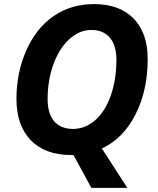

<svg xmlns="http://www.w3.org/2000/svg" viewBox="-20 -745 770 935"><path d="M325.2 9.8Q200.2 9.8 129.9 -62Q60.1 -134.8 60.1 -263.2Q60.1 -391.6 108.4 -500.2Q156.7 -608.9 241.7 -667Q326.7 -725.1 438 -725.1Q562.5 -725.1 630.9 -654.5Q699.2 -584 699.2 -458Q699.2 -303.7 639.4 -186.8Q579.6 -69.8 476.1 -22L600.1 169.9H424.8L337.9 9.8ZM211.9 -262.2Q211.9 -190.9 244.1 -154.1Q276.4 -117.2 335.7 -117.2Q395 -117.2 443.6 -159.7Q492.2 -202.1 519.5 -280Q546.9 -357.9 546.9 -454.1Q546.9 -523.4 515.1 -561.3Q483.4 -599.1 425 -599.1Q366.7 -599.1 317.4 -554.2Q268.1 -509.3 240 -431.4Q211.9 -353.5 211.9 -262.2Z"/></svg>

Font: Open Sans Hebrew
Style: Bold Italic
Weight: 700
Italic angle: -12°
Foundry: Ascender Corporation, Yanek Iontef
Version: Version 2.001;PS 002.001;hotconv 1.0.70;makeotf.lib2.5.58329